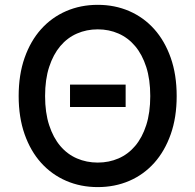

<svg xmlns="http://www.w3.org/2000/svg" viewBox="-20 -757 801 787"><path d="M380.7 -737.2Q450.6 -737.2 509.9 -711.5Q569.2 -685.7 612.4 -637.4Q655.5 -589.1 679.9 -519.9Q704.2 -450.6 704.2 -363.3Q704.2 -275.9 679.9 -206.9Q655.5 -137.8 612.4 -89.5Q569.2 -41.2 509.9 -15.6Q450.6 9.9 380.7 9.9Q310.7 9.9 251.2 -15.8Q191.8 -41.5 148.4 -89.7Q105.1 -137.8 80.8 -207Q56.5 -276.3 56.5 -363.3Q56.5 -450.6 80.8 -519.9Q105.1 -589.1 148.4 -637.4Q191.8 -685.7 251.2 -711.5Q310.7 -737.2 380.7 -737.2ZM380.7 -90.6Q426.5 -90.6 465.7 -107.6Q505 -124.6 533.9 -158.7Q562.9 -192.8 579.4 -244Q595.9 -295.1 595.9 -363.3Q595.9 -431.5 579.4 -482.6Q562.9 -533.7 533.9 -568Q505 -602.3 465.7 -619.5Q426.5 -636.7 380.7 -636.7Q334.9 -636.7 295.5 -619.5Q256 -602.3 227.1 -568Q198.2 -533.7 181.5 -482.6Q164.8 -431.5 164.8 -363.3Q164.8 -295.1 181.5 -244Q198.2 -192.8 227.1 -158.7Q256 -124.6 295.5 -107.6Q334.9 -90.6 380.7 -90.6ZM495 -410.2V-318.5H267V-410.2Z"/></svg>

Font: Cannonade Med
Style: Regular
Weight: 500
Designer: Rasmus Andersson
Foundry: rsms
Version: Version 3.012;git-f93a4a705